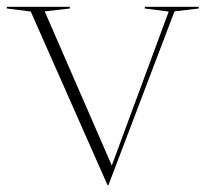

<svg xmlns="http://www.w3.org/2000/svg" viewBox="-29 -532 610 565"><path d="M484.5 -498.5 290 13H287.5L61.5 -498L-9 -507V-512H176.5V-507L102.5 -498.5L300 -45L467.5 -498L397 -507V-512H556V-507Z"/></svg>

Font: Newsreader Display ExtraLight
Style: Regular
Weight: 275
Designer: Hugues Gentile
Foundry: Production Type
Version: Version 1.001